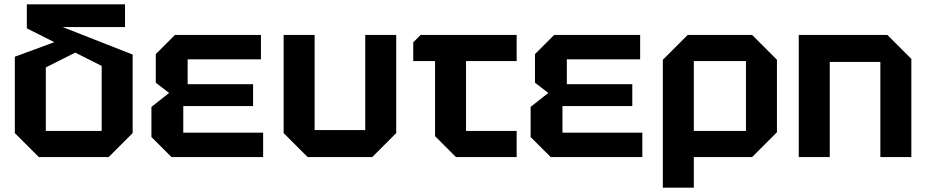

<svg xmlns="http://www.w3.org/2000/svg" viewBox="-20 -720 4249 880"><path d="M158 0 48 -110V-460L268 -541L357 -495L190 -411V-120H446V-418L103 -590V-700H553V-596H267L588 -470V-110L478 0Z M766 0 674 -92V-230L755 -294L694 -341V-472L782 -560H1176V-448H840V-334H1140V-234H820V-112H1186V0Z M1796 -560V-110L1686 0H1390L1280 -110V-560H1422V-124H1654V-560Z M1974 -96V-440H1874V-526L1908 -560H2348V-440H2116V-120H2348V0H2070Z M2504 0 2412 -92V-230L2493 -294L2432 -341V-472L2520 -560H2914V-448H2578V-334H2878V-234H2558V-112H2924V0Z M3018 140V-446L3132 -560H3427L3541 -446V-114L3427 0H3160V140ZM3399 -440H3160V-120H3399Z M3641 0V-560H4047L4157 -450V0H4015V-436H3783V0Z"/></svg>

Font: Tektur SemiBold
Style: Regular
Weight: 600
Designer: Adam Jagosz
Foundry: Adam Jagosz
Version: Version 1.005;gftools[0.9.30]